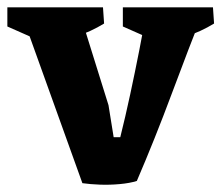

<svg xmlns="http://www.w3.org/2000/svg" viewBox="-40 -495 602 522"><path d="M184 3 18 -459 172 -475 255 -209 269 -122H287Q301 -178 314 -238.5Q327 -299 339 -360Q351 -421 360 -475H517Q472 -361 426.5 -239Q381 -117 332 -3Q313 3 285.5 5.5Q258 8 231.5 7Q205 6 184 3ZM136 -354 -20 -423V-475H172ZM164 -395 111 -475H240L243 -431Q225 -420 205.5 -411Q186 -402 164 -395ZM450 -354 294 -423V-475H486ZM463 -395 410 -475H539L542 -431Q524 -420 504.5 -411Q485 -402 463 -395Z"/></svg>

Font: Eczar SemiBold
Style: Regular
Weight: 600
Designer: Vaibhav Singh
Foundry: Rosetta Type Foundry
Version: Version 2.000